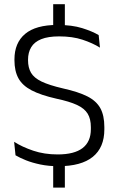

<svg xmlns="http://www.w3.org/2000/svg" viewBox="-20 -766 557 897"><path d="M283 -617H228.5V-746.5H283ZM283 110.5H228.5V-30H283ZM253 10.5Q207 10.5 168.8 2.5Q130.5 -5.5 101.2 -17.2Q72 -29 52.5 -40.5L46 -103.5Q83.5 -79.5 135.2 -62Q187 -44.5 249.5 -44.5Q327 -44.5 365.8 -74.2Q404.5 -104 404.5 -162.5V-172Q404.5 -210.5 389.5 -235Q374.5 -259.5 339.5 -275.8Q304.5 -292 243.5 -305Q170.5 -321.5 127.5 -344Q84.5 -366.5 66 -400.5Q47.5 -434.5 47.5 -484.5V-488.5Q47.5 -565.5 97.2 -607.5Q147 -649.5 248.5 -649.5Q316.5 -649.5 364.2 -634.5Q412 -619.5 441 -602L447 -543.5Q412.5 -565 365.5 -580.5Q318.5 -596 256.5 -596Q204.5 -596 172.5 -583Q140.5 -570 125.8 -545.5Q111 -521 111 -487V-484.5Q111 -450 125 -426Q139 -402 174.2 -385Q209.5 -368 274 -353Q346 -337 388 -315.8Q430 -294.5 448.8 -260.5Q467.5 -226.5 467.5 -172.5V-161.5Q467.5 -77 413.5 -33.2Q359.5 10.5 253 10.5Z"/></svg>

Font: Anek Gujarati Light
Style: Regular
Weight: 300
Designer: Mrunmayee Ghaisas (Gujarati), Yesha Goshar (Latin)
Foundry: Ek Type
Version: Version 1.003